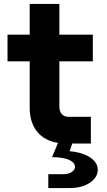

<svg xmlns="http://www.w3.org/2000/svg" viewBox="-20 -725 540 970"><path d="M345 0H439V-135H325C296 -135 280 -156 280 -185V-415H449V-550H280V-705H130V-550H18V-415H130V-180C130 -81 183 -17 273 -3L243 69C316 69 359 88 359 119C359 135 337 155 304 155H224V225H334C418 225 474 182 474 133C474 72 393 43 332 39Z"/></svg>

Font: Tekne LDO ExtraBold
Style: Regular
Weight: 800
Monospace: yes
Designer: Alessio Laiso, Mario Rullo, Paolo Rosset
Foundry: Alessio Laiso
Version: Version 1.000;hotconv 1.0.109;makeotfexe 2.5.65596